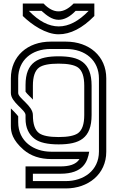

<svg xmlns="http://www.w3.org/2000/svg" viewBox="-20 -903 665 1090"><path d="M41.7 -458.3V-375C41.7 -321.8 125 -279.8 125 -250V-229.2C125 -178.1 142.7 -139.6 178.1 -113.5C205.2 -93.8 250 -83.3 312.5 -83.3C430.1 -83.3 500 -116.7 500 -250V-416.7C500 -550 430.1 -583.3 312.5 -583.3C197.6 -583.3 125 -550.8 125 -420.8V-382.3C132.1 -370.4 160.4 -345.9 166.7 -337.5V-416.7C166.7 -467.7 178.1 -502.1 202.1 -519.8C222.9 -534.4 259.4 -541.7 312.5 -541.7C365.6 -541.7 402.1 -534.4 422.9 -519.8C446.9 -502.1 458.3 -467.7 458.3 -416.7V-250C458.3 -199 446.9 -164.6 422.9 -146.9C402.1 -132.3 365.6 -125 312.5 -125C259.4 -125 222.9 -132.3 202.1 -146.9C178.1 -164.6 166.7 -199 166.7 -250C166.7 -303.2 83.3 -345.2 83.3 -375V-458.3C83.3 -560.2 159.1 -625 267.7 -625H354.2C465.8 -625 541.7 -559.1 541.7 -457.3V-42.7C541.7 66.5 453.1 125 354.2 125H166.7V83.3H322.9C453.7 83.3 477.3 13.1 486.5 -41.7H270.8C172.2 -41.7 83.3 -100 83.3 -209.4V-242.7C80.2 -247.9 71.9 -256.2 60.4 -268.8L41.7 -287.5V-187.5C41.7 -153.2 49.4 -108.7 114.6 -52.1C155.2 -17.7 207.3 0 270.8 0H431.3C411 32.4 369.4 41.7 322.9 41.7H125V166.7H354.2C479.3 166.7 583.3 87.3 583.3 -41.7V-458.3C583.3 -584.3 486.1 -666.7 354.2 -666.7H267.7C135.9 -666.7 41.7 -583.3 41.7 -458.3ZM215.6 -841.4C244.8 -815.4 275 -790.7 312.5 -790.6C344.8 -790.6 377.1 -807.6 409.4 -841.4H483.3C426.6 -782.6 370.1 -753.1 313.5 -753.1C257 -753.1 200.5 -782.6 143.8 -841.4ZM397.9 -883.1C369.3 -853.4 340.6 -838.5 312.1 -838.5C283.6 -838.5 255.2 -853.4 227.1 -883.1H109.4V-812.2C160.4 -762.2 240.6 -708.3 312.5 -708.3C379.9 -708.3 447.9 -743 515.6 -812.2V-883.1Z"/></svg>

Font: Sportrop
Style: Regular
Weight: 500
Version: Version 0.9